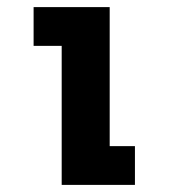

<svg xmlns="http://www.w3.org/2000/svg" viewBox="-20 -520 490 540"><path d="M288.5 -109H359.5V0H153.5V-391H74.5V-500H288.5Z"/></svg>

Font: League Mono Condensed
Style: Bold
Weight: 700
Width: 1
Designer: Tyler Finck
Foundry: The League of Moveable Type / Tyler Finck
Version: Version 2.210